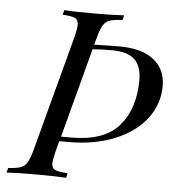

<svg xmlns="http://www.w3.org/2000/svg" viewBox="-73 -614 606 657"><g transform="rotate(5 230.5 -285.5)"><path d="M133.9 -85.5Q126.6 -54.8 126.6 -46Q126.6 -29 138.3 -23.4Q150 -17.7 181.5 -16.1L178.2 0Q141.1 -2.4 75.8 -2.4Q8.1 -2.4 -26.6 0L-22.6 -16.1Q5.6 -17.7 19.8 -22.6Q33.9 -27.4 42.3 -41.5Q50.8 -55.6 58.9 -85.5L165.3 -485.5Q171.8 -512.9 171.8 -524.2Q171.8 -541.9 160.1 -547.6Q148.4 -553.2 117.7 -554.8L121.8 -571Q154.8 -568.5 224.2 -568.5Q288.7 -568.5 327.4 -571L323.4 -554.8Q293.5 -553.2 279.4 -548.4Q265.3 -543.5 256.9 -529.8Q248.4 -516.1 240.3 -485.5L233.9 -462.1Q290.3 -463.7 319.4 -463.7Q398.4 -463.7 439.1 -431Q479.8 -398.4 479.8 -341.9Q479.8 -279 441.5 -229Q403.2 -179 333.9 -150.8Q264.5 -122.6 175.8 -122.6H143.5ZM148.4 -138.7H183.9Q296.8 -138.7 347.6 -197.6Q398.4 -256.5 398.4 -354.8Q398.4 -402.4 374.2 -425.4Q350 -448.4 296 -448.4Q256.5 -448.4 229.8 -446Z"/></g></svg>

Font: Playfair Display SC
Style: Italic
Weight: 400
Italic angle: -14°
Designer: Claus Eggers Sørensen
Foundry: Claus Eggers Sørensen
Version: Version 1.202; ttfautohint (v1.6)